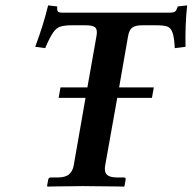

<svg xmlns="http://www.w3.org/2000/svg" viewBox="-20 -693 716 714"><path d="M198 -329 205 -368H305L339 -560Q343 -583 334 -591Q325 -599 299 -599H248Q222 -599 206 -594.5Q190 -590 177.5 -572Q165 -554 148 -514L111 -519Q126 -559 138 -597.5Q150 -636 159 -673L193 -669Q192 -665 193 -655.5Q194 -646 209 -646H615Q631 -646 635.5 -655.5Q640 -665 641 -669L676 -673Q668 -599 670 -519L630 -514Q628 -554 621.5 -572Q615 -590 601.5 -594.5Q588 -599 561 -599H509Q484 -599 472 -590.5Q460 -582 456 -557L423 -368H552L545 -329H416L371 -77Q367 -54 377.5 -43.5Q388 -33 416 -33H441Q449 -33 447 -24L443 -1L441 1Q441 1 423 0.5Q405 0 379 0Q353 0 328 -0.5Q303 -1 289 -1Q276 -1 254.5 -0.5Q233 0 210.5 0Q188 0 172.5 0.5Q157 1 157 1L155 -1L159 -24Q161 -33 168 -33H193Q223 -33 236.5 -44.5Q250 -56 254 -77L298 -329Z"/></svg>

Font: Libertinus Serif Semibold Italic
Style: Regular
Weight: 600
Italic angle: -11.5°
Designer: Philipp H. Poll, Khaled Hosny
Foundry: Caleb Maclennan
Version: Version 7.051;RELEASE